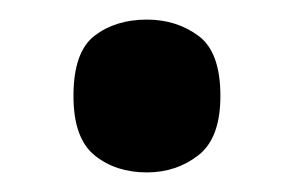

<svg xmlns="http://www.w3.org/2000/svg" viewBox="-20 -453 300 196"><path d="M130 -277Q98 -277 76.5 -294.5Q55 -312 55 -355Q55 -400 76.5 -416.5Q98 -433 130 -433Q160 -433 182.5 -416.5Q205 -400 205 -355Q205 -312 182.5 -294.5Q160 -277 130 -277Z"/></svg>

Font: Noto Serif ExtraCondensed ExtraBold
Style: Regular
Weight: 800
Width: 2
Designer: Monotype Design Team
Foundry: Monotype Imaging Inc.
Version: Version 2.013; ttfautohint (v1.8.4.7-5d5b)